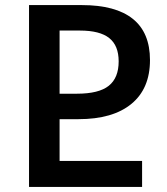

<svg xmlns="http://www.w3.org/2000/svg" viewBox="-20 -734 657 754"><path d="M94 -714H302Q434 -714 501.5 -660Q569 -606 569 -498Q569 -386 496 -326Q423 -266 288 -266H214V-102H538V0H94ZM282 -366Q368 -366 407 -397Q446 -428 446 -493Q446 -555 409 -584.5Q372 -614 294 -614H214V-366Z"/></svg>

Font: Noto Sans Georgian Medium
Style: Regular
Weight: 500
Designer: Monotype Design team
Foundry: Monotype Imaging Inc.
Version: Version 1.000